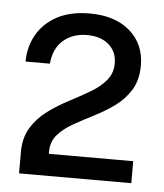

<svg xmlns="http://www.w3.org/2000/svg" viewBox="-41 -871 456 535"><g transform="rotate(5 187.0 -603.5)"><path d="M31.5 -373.5V-413V-432.5Q31.5 -473.5 48.8 -501.5Q66 -529.5 93.2 -549.8Q120.5 -570 151 -586Q181.5 -602 208.8 -617.8Q236 -633.5 253.2 -653.8Q270.5 -674 270.5 -702Q270.5 -734.5 248 -754.2Q225.5 -774 187 -774Q147.5 -774 121 -751.5Q94.5 -729 90.5 -685.5H22.5Q22.5 -726.5 41.5 -760.2Q60.5 -794 97.5 -814.2Q134.5 -834.5 189.5 -834.5Q260.5 -834.5 302 -798.2Q343.5 -762 343.5 -702.5Q343.5 -662 326.5 -634.2Q309.5 -606.5 283 -587.2Q256.5 -568 226.5 -552.8Q196.5 -537.5 169.8 -522.5Q143 -507.5 126.2 -488.2Q109.5 -469 109.5 -441V-435H345.5V-373.5Z"/></g></svg>

Font: Public Sans Thin Medium
Style: Regular
Weight: 500
Version: Version 2.001